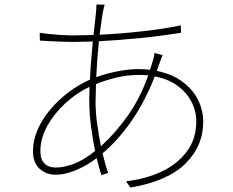

<svg xmlns="http://www.w3.org/2000/svg" viewBox="-20 -800 1040 856"><path d="M641 -464Q631 -465 621 -465.5Q611 -466 600 -466Q547 -466 496.5 -453.5Q446 -441 408 -425L406 -346Q406 -300 413 -249Q420 -198 430 -148Q493 -205 548.5 -282.5Q604 -360 641 -464ZM705 -554Q702 -547 699.5 -540.5Q697 -534 694 -526L679 -484Q747 -470 793 -436Q839 -402 862.5 -355.5Q886 -309 886 -257Q886 -148 805.5 -69.5Q725 9 561 36L542 8Q626 -1 697 -33.5Q768 -66 811.5 -122.5Q855 -179 855 -259Q855 -305 833.5 -346.5Q812 -388 771 -418Q730 -448 670 -459Q627 -349 567.5 -262.5Q508 -176 437 -116Q443 -93 449 -71Q455 -49 462 -29L432 -19Q427 -36 421.5 -55Q416 -74 411 -95Q365 -60 316.5 -40.5Q268 -21 229 -21Q185 -21 156 -48Q127 -75 127 -126Q127 -174 147.5 -221.5Q168 -269 204 -311.5Q240 -354 285.5 -388.5Q331 -423 381 -445Q383 -489 386.5 -532.5Q390 -576 394 -615L304 -613Q288 -613 260 -614Q232 -615 204 -616.5Q176 -618 158 -619L157 -654Q174 -651 204 -648Q234 -645 262.5 -643.5Q291 -642 303 -642L397 -644L408 -744Q409 -756 409.5 -765.5Q410 -775 410 -780L447 -779Q445 -775 442.5 -763.5Q440 -752 438 -743Q435 -725 431.5 -700Q428 -675 424 -645Q522 -650 619 -661Q716 -672 786 -687L787 -654Q702 -640 607 -630.5Q512 -621 421 -616Q417 -579 414 -538.5Q411 -498 409 -456Q456 -473 506.5 -482.5Q557 -492 595 -492Q624 -492 649 -489L663 -534Q665 -541 666.5 -548.5Q668 -556 669 -564ZM379 -413Q320 -385 270 -338.5Q220 -292 190 -237Q160 -182 160 -126Q160 -89 178.5 -71Q197 -53 228 -53Q266 -53 310.5 -70Q355 -87 404 -127Q393 -181 385.5 -239.5Q378 -298 378 -350Z"/></svg>

Font: Source Han Sans SC ExtraLight
Style: Regular
Weight: 250
Designer: Ryoko NISHIZUKA 西塚涼子 (kana, bopomofo & ideographs); Paul D. Hunt (Latin, Greek & Cyrillic); Sandoll Communications 산돌커뮤니
Foundry: Adobe
Version: Version 2.004;hotconv 1.0.118;makeotfexe 2.5.65603